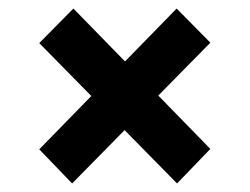

<svg xmlns="http://www.w3.org/2000/svg" viewBox="-20 -460 585 450"><path d="M152 -440 273 -316 394 -440 473 -360 351 -236 473 -111 395 -30 272 -155 149 -30 72 -110 194 -235 72 -359Z"/></svg>

Font: Grenze Gotisch Black
Style: Regular
Weight: 900
Designer: Renata Polastri
Foundry: Omnibus-Type
Version: Version 1.001